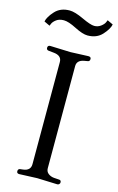

<svg xmlns="http://www.w3.org/2000/svg" viewBox="-158 -972 633 1031"><g transform="rotate(15 159.0 -456.5)"><path d="M0 0ZM61 4Q47 4 47 -8.5Q47 -21 58 -23L75 -25Q116 -30 116 -66V-634Q116 -670 70 -674L41 -677Q30 -679 30 -690Q30 -704 44 -704L157 -700L256 -704Q271 -704 271 -692Q271 -678 258 -677L241 -674Q201 -667 201 -634V-66Q201 -48 214 -37.5Q227 -27 246 -25L275 -23Q287 -23 287 -10Q287 -4 282.5 0Q278 4 273 4L160 0ZM222 -810Q195 -810 150 -833Q105 -856 79.5 -856Q54 -856 38 -844Q22 -832 17 -820L12 -808L-20 -823Q-15 -849 15 -882Q45 -915 96 -915Q125 -915 174 -892Q223 -869 243.5 -869Q264 -869 280 -881Q296 -893 301 -905L306 -917L338 -902Q333 -876 303 -843Q273 -810 222 -810Z"/></g></svg>

Font: Lustria
Style: Regular
Weight: 400
Designer: Matthew Desmond
Foundry: Matthew Desmond
Version: Version 001.001; ttfautohint (v1.6)